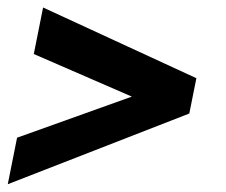

<svg xmlns="http://www.w3.org/2000/svg" viewBox="-36 -508 593 504"><path d="M-15.6 -24.4 8.8 -146.5 310.1 -254.4 52.7 -366.2 77.1 -488.3 479.5 -302.7 460.9 -210Z"/></svg>

Font: Sansation
Style: Bold Italic
Weight: 700
Designer: Bernd Montag
Version: Version 1.301